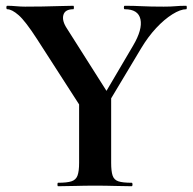

<svg xmlns="http://www.w3.org/2000/svg" viewBox="-20 -645 667 665"><path d="M318 -278 441 -487Q474 -543 466.5 -578Q459 -613 412 -613Q409 -613 409 -619Q409 -625 412 -625Q444 -625 472 -623.5Q500 -622 547 -622Q572 -622 587.5 -623.5Q603 -625 625 -625Q627 -625 627 -619Q627 -613 625 -613Q605 -613 577 -595.5Q549 -578 521 -548Q493 -518 469 -478L339 -261ZM260 -274 108 -510Q68 -572 44.5 -592.5Q21 -613 5 -613Q2 -613 2 -619Q2 -625 5 -625Q20 -625 36 -623.5Q52 -622 67 -622Q95 -622 127 -622.5Q159 -623 187.5 -624Q216 -625 234 -625Q236 -625 236 -619Q236 -613 234 -613Q205 -613 199.5 -593Q194 -573 212 -546L356 -319ZM254 -310 365 -319V-81Q365 -52 370 -37Q375 -22 390 -17Q405 -12 436 -12Q439 -12 439 -6Q439 0 436 0Q410 0 378.5 -1Q347 -2 309 -2Q273 -2 240 -1Q207 0 181 0Q179 0 179 -6Q179 -12 181 -12Q212 -12 227.5 -17Q243 -22 248.5 -37Q254 -52 254 -81Z"/></svg>

Font: Cormorant Light
Style: Bold
Weight: 700
Version: Version 4.000